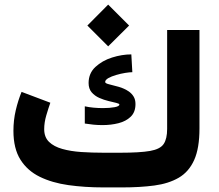

<svg xmlns="http://www.w3.org/2000/svg" viewBox="-20 -818 956 838"><path d="M452.1 -797.9 543.5 -706.5 452.1 -615.7 361.3 -706.5ZM432.1 -151.4H504.4Q590.8 -151.4 635 -159.2Q679.2 -167 694.3 -189.5Q709.5 -211.9 709.5 -255.4V-687H850.6V-256.8Q850.6 -170.9 827.4 -119.4Q804.2 -67.9 760 -42.2Q715.8 -16.6 653.6 -8.3Q591.3 0 512.7 0H432.1Q350.1 0 278.8 -10Q207.5 -20 153.6 -46.4Q99.6 -72.8 69.1 -121.3Q38.6 -169.9 38.6 -247.1Q38.6 -293.5 48.8 -336.9Q59.1 -380.4 74.2 -417L199.7 -369.6Q191.4 -346.2 182.1 -314.7Q172.9 -283.2 172.9 -254.4Q172.9 -219.2 194.1 -198.7Q215.3 -178.2 251.7 -168Q288.1 -157.7 334.7 -154.5Q381.3 -151.4 432.1 -151.4ZM350.1 -354Q367.2 -350.1 388.2 -348.1Q409.2 -346.2 429.2 -346.2Q458.5 -346.2 479.7 -350.1Q501 -354 501 -361.8Q501 -365.7 487.5 -368.9Q474.1 -372.1 453.9 -377Q433.6 -381.8 413.6 -390.6Q393.6 -399.4 380.1 -415Q366.7 -430.7 366.7 -455.6Q366.7 -498 396.2 -525.6Q425.8 -553.2 469 -566.9Q512.2 -580.6 553.2 -580.6L557.6 -502.9Q545.9 -502.9 526.4 -499.8Q506.8 -496.6 486.8 -490.7Q466.8 -484.9 452.9 -477.1Q439 -469.2 439 -460Q439 -454.1 456.5 -450Q474.1 -445.8 498.3 -439Q522.5 -432.1 542 -418.9Q555.2 -409.7 563.2 -396.5Q571.3 -383.3 571.3 -363.8Q571.3 -328.6 550.5 -308.6Q529.8 -288.6 497.1 -280.3Q464.4 -272 427.2 -272Q407.7 -272 387.9 -273.9Q368.2 -275.9 350.1 -278.8Z"/></svg>

Font: Vazirmatn UI FD Black
Style: Regular
Weight: 900
Designer: Saber Rastikerdar
Foundry: Saber Rastikerdar
Version: Version 33.003